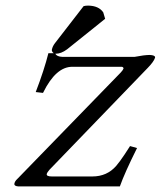

<svg xmlns="http://www.w3.org/2000/svg" viewBox="-20 -662 571 682"><path d="M236.8 -424.8Q178.7 -424.8 133.8 -334Q132.8 -332.5 132.8 -332L106.9 -335Q137.2 -414.1 151.9 -473.1H170.9Q163.6 -478.5 164.1 -484.9Q166.5 -497.6 175.3 -508.8L276.9 -640.1Q283.2 -642.1 293 -642.1Q330.6 -641.6 346.7 -618.2L353.5 -595.2L218.3 -486.8Q197.3 -471.2 178.2 -471.2H176.3Q182.1 -460.9 201.2 -460H458Q493.2 -466.8 512.2 -466.8Q530.3 -465.8 530.8 -459V-457Q525.9 -442.4 504.9 -420.9L155.8 -59.1Q147.9 -50.3 146 -43.9Q144.5 -35.2 164.1 -35.2H308.1Q360.4 -35.2 393.1 -73.2Q405.3 -87.4 422.9 -113.8L441.9 -143.1L466.8 -136.2Q422.9 -48.3 405.8 0H43.9Q31.7 -1 30.8 -7.8Q31.7 -17.6 42 -26.9L409.2 -404.8Q417 -413.1 418.9 -418.9Q418 -424.3 412.1 -424.8Z"/></svg>

Font: Linux Libertine Capitals O
Style: Bold Italic Samll Caps
Weight: 400
Italic angle: -12°
Designer: Philipp H. Poll
Foundry: Philipp H. Poll
Version: Version 5.0.4